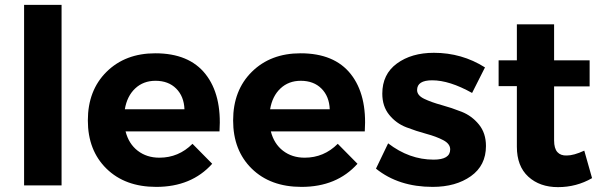

<svg xmlns="http://www.w3.org/2000/svg" viewBox="-20 -762 2472 789"><path d="M79 -742H233V0H79Z M618 -543Q757 -543 824.5 -457.5Q892 -372 882 -222H496Q509 -171 546 -142.5Q583 -114 635 -114Q714 -114 771 -171L852 -89Q767 6 622 6Q494 6 417.5 -69Q341 -144 341 -267Q341 -391 418 -467Q495 -543 618 -543ZM493 -313H738Q736 -366 704 -398Q672 -430 619 -430Q569 -430 535.5 -398.5Q502 -367 493 -313Z M1215 -543Q1354 -543 1421.5 -457.5Q1489 -372 1479 -222H1093Q1106 -171 1143 -142.5Q1180 -114 1232 -114Q1311 -114 1368 -171L1449 -89Q1364 6 1219 6Q1091 6 1014.5 -69Q938 -144 938 -267Q938 -391 1015 -467Q1092 -543 1215 -543ZM1090 -313H1335Q1333 -366 1301 -398Q1269 -430 1216 -430Q1166 -430 1132.5 -398.5Q1099 -367 1090 -313Z M1920 -380Q1827 -432 1756 -432Q1694 -432 1694 -392Q1694 -370 1723 -356Q1752 -342 1794 -330.5Q1836 -319 1877.5 -302.5Q1919 -286 1948 -250.5Q1977 -215 1977 -162Q1977 -82 1915 -38Q1853 6 1758 6Q1618 6 1525 -69L1575 -173Q1662 -106 1762 -106Q1830 -106 1830 -148Q1830 -171 1801.5 -186Q1773 -201 1732 -212Q1691 -223 1649.5 -239Q1608 -255 1579.5 -290Q1551 -325 1551 -377Q1551 -457 1611 -501Q1671 -545 1763 -545Q1878 -545 1973 -485Z M2381 -143 2413 -30Q2349 7 2273 7Q2198 7 2151 -36Q2104 -79 2104 -159V-408H2029V-514H2104V-662H2257V-514H2403V-407H2257V-185Q2257 -152 2270.5 -137Q2284 -122 2309 -123Q2338 -123 2381 -143Z"/></svg>

Font: Montserrat-Arabic SemiBold
Style: Regular
Weight: 600
Designer: Mohamed Gaber
Foundry: Kief Type Foundry
Version: Version 5.008;PS 005.008;hotconv 1.0.88;makeotf.lib2.5.64775